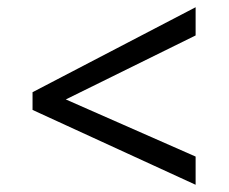

<svg xmlns="http://www.w3.org/2000/svg" viewBox="-20 -588 632 531"><path d="M70 -284V-333L521 -568V-490L162 -313L521 -155V-77Z"/></svg>

Font: korean25
Style: Book
Weight: 400
Designer: Jelle Bosma - Monotype Design Team
Foundry: Monotype Imaging Inc.
Version: Version 2.003